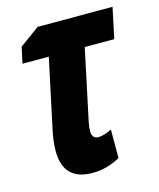

<svg xmlns="http://www.w3.org/2000/svg" viewBox="-90 -614 574 691"><g transform="rotate(-15 197.0 -268.5)"><path d="M274 -17V-123Q262 -117 248.5 -112.5Q235 -108 225 -108Q200 -108 200 -136Q200 -151 204 -170L260 -434H370L394 -548H115L41 -494L28 -434H126L73 -185Q62 -138 62 -99Q62 11 171 11Q225 11 274 -17Z"/></g></svg>

Font: Noto Sans UI Condensed ExtraBold
Style: Italic
Weight: 800
Width: 3
Designer: Monotype Design Team
Foundry: Monotype Imaging Inc.
Version: 1.001